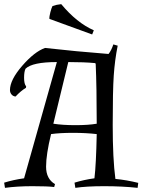

<svg xmlns="http://www.w3.org/2000/svg" viewBox="-74 -897 693 925"><path d="M370 -731 164 -806Q163 -816 168.5 -837.5Q174 -859 179 -868Q199 -875 221 -877Q296 -787 378 -751ZM482 -35Q535 -30 592 -16L589 8Q515 0 428.5 0Q342 0 289 8L285 -17Q330 -31 381 -38Q389 -104 392 -251Q340 -257 277.5 -257Q215 -257 172 -251Q148 -153 148 -94Q148 -35 191 -10L187 4Q156 0 82.5 0Q9 0 -50 8L-54 -17Q-9 -31 42 -38L200 -598Q82 -598 49 -566Q42 -552 42 -522Q42 -492 52 -481L51 -474Q26 -459 1 -432Q-11 -433 -18.5 -442Q-26 -451 -26 -463Q-26 -512 33 -580Q92 -648 143 -666Q294 -649 449 -637Q463 -655 472 -683L493 -677Q479 -607 474 -533Q469 -459 469 -295Q469 -131 482 -35ZM183 -301Q228 -294 289.5 -294Q351 -294 392 -301Q392 -478 387 -590L384 -593Q332 -598 255 -598Z"/></svg>

Font: Almendra SC
Style: Regular
Weight: 400
Designer: Ana Sanfelippo
Foundry: Ana Sanfelippo
Version: Version 1.002